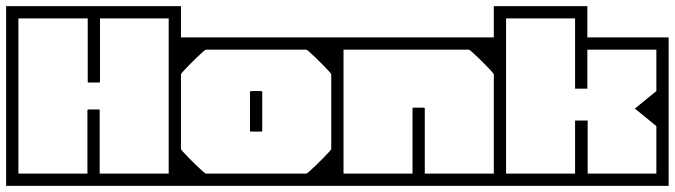

<svg xmlns="http://www.w3.org/2000/svg" viewBox="-40 -606 2200 626"><path d="M-20 -279H20Q20 -279 20 -261.8Q20 -244.5 20 -217.2Q20 -190 20 -159.5Q20 -129 20 -101.8Q20 -74.5 20 -57.2Q20 -40 20 -40Q20 -40 20 -40Q20 -40 20 -40Q20 -40 20 -40Q20 -40 20 -40Q20 -40 20 -40Q20 -40 20 -40Q20 -40 20 -40Q20 -40 20 -40Q20 -40 20 -40Q20 -40 20 -40Q20 -40 20 -40Q20 -40 20 -40Q20 -40 20 -40Q20 -40 38.2 -40Q56.5 -40 85.2 -40Q114 -40 146 -40Q178 -40 206.8 -40Q235.5 -40 253.8 -40Q272 -40 272 -40Q272 -30.5 272 -20.2Q272 -10 272 0Q272 0 272 0Q272 0 272 0Q272 0 272 0Q272 0 272 0Q272 0 272 0Q272 0 251 0Q230 0 196.8 0Q163.5 0 126 0Q88.5 0 55.2 0Q22 0 1 0Q-20 0 -20 0Q-20 0 -20 0Q-20 0 -20 0Q-20 0 -20 0Q-20 0 -20 0Q-20 0 -20 -20.2Q-20 -40.5 -20 -72.2Q-20 -104 -20 -139.5Q-20 -175 -20 -206.8Q-20 -238.5 -20 -258.8Q-20 -279 -20 -279ZM-20 -188V-398H20Q20 -398 20 -382.2Q20 -366.5 20 -345.5Q20 -324.5 20 -308.8Q20 -293 20 -293Q20 -293 20 -293Q20 -293 20 -293Q20 -293 20 -293Q20 -293 20 -293Q20 -293 20 -277.2Q20 -261.5 20 -240.5Q20 -219.5 20 -203.8Q20 -188 20 -188ZM550 -279Q550 -279 550 -258.8Q550 -238.5 550 -206.8Q550 -175 550 -139.5Q550 -104 550 -72.2Q550 -40.5 550 -20.2Q550 0 550 0Q550 0 550 0Q550 0 550 0Q550 0 550 0Q550 0 550 0Q550 0 529 0Q508 0 474.8 0Q441.5 0 404 0Q366.5 0 333.2 0Q300 0 279 0Q258 0 258 0Q258 0 258 0Q258 0 258 0Q258 0 258 0Q258 0 258 0Q258 0 258 0Q258 -10 258 -20.2Q258 -30.5 258 -40Q258 -40 276.2 -40Q294.5 -40 323.2 -40Q352 -40 384 -40Q416 -40 444.8 -40Q473.5 -40 491.8 -40Q510 -40 510 -40Q510 -40 510 -40Q510 -40 510 -40Q510 -40 510 -40Q510 -40 510 -40Q510 -40 510 -40Q510 -40 510 -40Q510 -40 510 -40Q510 -40 510 -40Q510 -40 510 -40Q510 -40 510 -40Q510 -40 510 -40Q510 -40 510 -40Q510 -40 510 -40Q510 -40 510 -57.2Q510 -74.5 510 -101.8Q510 -129 510 -159.5Q510 -190 510 -217.2Q510 -244.5 510 -261.8Q510 -279 510 -279ZM-20 -307Q-20 -307 -20 -327.2Q-20 -347.5 -20 -379.2Q-20 -411 -20 -446.5Q-20 -482 -20 -513.8Q-20 -545.5 -20 -565.8Q-20 -586 -20 -586Q-20 -586 -20 -586Q-20 -586 -20 -586Q-20 -586 -20 -586Q-20 -586 -20 -586Q-20 -586 1 -586Q22 -586 55.2 -586Q88.5 -586 126 -586Q163.5 -586 196.8 -586Q230 -586 251 -586Q272 -586 272 -586Q272 -586 272 -586Q272 -586 272 -586Q272 -586 272 -586Q272 -586 272 -586Q272 -586 272 -586Q272 -576.5 272 -566.2Q272 -556 272 -546Q272 -546 253.8 -546Q235.5 -546 206.8 -546Q178 -546 146 -546Q114 -546 85.2 -546Q56.5 -546 38.2 -546Q20 -546 20 -546Q20 -546 20 -546Q20 -546 20 -546Q20 -546 20 -546Q20 -546 20 -546Q20 -546 20 -546Q20 -546 20 -546Q20 -546 20 -546Q20 -546 20 -546Q20 -546 20 -546Q20 -546 20 -546Q20 -546 20 -546Q20 -546 20 -546Q20 -546 20 -546Q20 -546 20 -528.8Q20 -511.5 20 -484.2Q20 -457 20 -426.5Q20 -396 20 -368.8Q20 -341.5 20 -324.2Q20 -307 20 -307ZM550 -188H510Q510 -188 510 -203.8Q510 -219.5 510 -240.5Q510 -261.5 510 -277.2Q510 -293 510 -293Q510 -293 510 -293Q510 -293 510 -293Q510 -293 510 -293Q510 -293 510 -293Q510 -293 510 -308.8Q510 -324.5 510 -345.5Q510 -366.5 510 -382.2Q510 -398 510 -398H550ZM550 -307H510Q510 -307 510 -324.2Q510 -341.5 510 -368.8Q510 -396 510 -426.5Q510 -457 510 -484.2Q510 -511.5 510 -528.8Q510 -546 510 -546Q510 -546 510 -546Q510 -546 510 -546Q510 -546 510 -546Q510 -546 510 -546Q510 -546 510 -546Q510 -546 510 -546Q510 -546 510 -546Q510 -546 510 -546Q510 -546 510 -546Q510 -546 510 -546Q510 -546 510 -546Q510 -546 510 -546Q510 -546 510 -546Q510 -546 491.8 -546Q473.5 -546 444.8 -546Q416 -546 384 -546Q352 -546 323.2 -546Q294.5 -546 276.2 -546Q258 -546 258 -546Q258 -556 258 -566.2Q258 -576.5 258 -586Q258 -586 258 -586Q258 -586 258 -586Q258 -586 258 -586Q258 -586 258 -586Q258 -586 258 -586Q258 -586 279 -586Q300 -586 333.2 -586Q366.5 -586 404 -586Q441.5 -586 474.8 -586Q508 -586 529 -586Q550 -586 550 -586Q550 -586 550 -586Q550 -586 550 -586Q550 -586 550 -586Q550 -586 550 -586Q550 -586 550 -565.8Q550 -545.5 550 -513.8Q550 -482 550 -446.5Q550 -411 550 -379.2Q550 -347.5 550 -327.2Q550 -307 550 -307ZM249 -249Q249 -249 257 -249Q265 -249 273 -249Q281 -249 281 -249Q283 -249 283.8 -248.8Q284.5 -248.5 284.8 -247.8Q285 -247 285 -245Q285 -245 285 -224.5Q285 -204 285 -173.5Q285 -143 285 -112.5Q285 -82 285 -61.5Q285 -41 285 -41Q285 -41 285 -41Q285 -41 285 -41Q285 -41 285 -41Q285 -41 285 -41Q285 -41 285 -41Q285 -38 284.5 -37.5Q284 -37 281 -37Q281 -37 276.2 -37Q271.5 -37 265 -37Q258.5 -37 253.8 -37Q249 -37 249 -37Q247 -37 246.2 -37.2Q245.5 -37.5 245.2 -38.2Q245 -39 245 -41Q245 -41 245 -41Q245 -41 245 -41Q245 -41 245 -41Q245 -41 245 -41Q245 -41 245 -41Q245 -41 245 -61.5Q245 -82 245 -112.5Q245 -143 245 -173.5Q245 -204 245 -224.5Q245 -245 245 -245Q245 -247 245.2 -247.8Q245.5 -248.5 246.2 -248.8Q247 -249 249 -249ZM282 -337Q282 -337 274 -337Q266 -337 258 -337Q250 -337 250 -337Q248 -337 247.2 -337.2Q246.5 -337.5 246.2 -338.2Q246 -339 246 -341Q246 -341 246 -361.5Q246 -382 246 -412.5Q246 -443 246 -473.5Q246 -504 246 -524.5Q246 -545 246 -545Q246 -545 246 -545Q246 -545 246 -545Q246 -545 246 -545Q246 -545 246 -545Q246 -545 246 -545Q246 -548 246.5 -548.5Q247 -549 250 -549Q250 -549 254.8 -549Q259.5 -549 266 -549Q272.5 -549 277.2 -549Q282 -549 282 -549Q284 -549 284.8 -548.8Q285.5 -548.5 285.8 -547.8Q286 -547 286 -545Q286 -545 286 -545Q286 -545 286 -545Q286 -545 286 -545Q286 -545 286 -545Q286 -545 286 -545Q286 -545 286 -524.5Q286 -504 286 -473.5Q286 -443 286 -412.5Q286 -382 286 -361.5Q286 -341 286 -341Q286 -339 285.8 -338.2Q285.5 -337.5 284.8 -337.2Q284 -337 282 -337Z M1080 -128H1040Q1040 -155.5 1040 -172Q1040 -188.5 1040 -203.8Q1040 -219 1040 -243Q1040 -243 1040 -243Q1040 -243 1040 -243Q1040 -243 1040 -243Q1040 -243 1040 -243Q1040 -268 1040 -281Q1040 -294 1040 -302.8Q1040 -311.5 1040 -323.2Q1040 -335 1040 -358H1080ZM1080 -279Q1080 -279 1080 -258.8Q1080 -238.5 1080 -206.8Q1080 -175 1080 -139.5Q1080 -104 1080 -72.2Q1080 -40.5 1080 -20.2Q1080 0 1080 0Q1080 0 1080 0Q1080 0 1080 0Q1080 0 1080 0Q1080 0 1080 0Q1080 0 1059.8 0Q1039.5 0 1007.5 0Q975.5 0 939.2 0Q903 0 869.8 0Q836.5 0 814 0Q791.5 0 788 0Q788 0 788 0Q788 0 788 0Q788 0 788 0Q788 0 788 0Q788 0 788 0Q788 -10 788 -20.2Q788 -30.5 788 -40Q788 -40 805.2 -40Q822.5 -40 848 -40Q873.5 -40 899 -40Q924.5 -40 941.8 -40Q959 -40 959 -40Q959 -40 959 -40Q959 -40 959 -40Q959 -40 959 -40Q960.5 -40 969 -47.5Q977.5 -55 989.5 -66.5Q1001.5 -78 1013 -89.8Q1024.5 -101.5 1032.2 -110Q1040 -118.5 1040 -120V-279ZM1080 -205H1040V-364Q1040 -365.5 1032.2 -374Q1024.5 -382.5 1013 -394.2Q1001.5 -406 989.5 -417.5Q977.5 -429 969 -436.5Q960.5 -444 959 -444Q959 -444 959 -444Q959 -444 959 -444Q959 -444 959 -444Q959 -444 941.8 -444Q924.5 -444 899 -444Q873.5 -444 848 -444Q822.5 -444 805.2 -444Q788 -444 788 -444Q788 -454 788 -464.2Q788 -474.5 788 -484Q788 -484 788 -484Q788 -484 788 -484Q788 -484 788 -484Q788 -484 788 -484Q788 -484 788 -484Q791.5 -484 814 -484Q836.5 -484 869.8 -484Q903 -484 939.2 -484Q975.5 -484 1007.5 -484Q1039.5 -484 1059.8 -484Q1080 -484 1080 -484Q1080 -484 1080 -484Q1080 -484 1080 -484Q1080 -484 1080 -484Q1080 -484 1080 -484Q1080 -484 1080 -463.8Q1080 -443.5 1080 -411.8Q1080 -380 1080 -344.5Q1080 -309 1080 -277.2Q1080 -245.5 1080 -225.2Q1080 -205 1080 -205ZM775 -181Q775 -181 775 -199.8Q775 -218.5 775 -243Q775 -267.5 775 -286.2Q775 -305 775 -305Q775 -305 775 -305Q775 -305 775 -305Q775 -308 775.5 -308.5Q776 -309 779 -309Q784.5 -309 789.8 -309Q795 -309 800.2 -309Q805.5 -309 811 -309Q814 -309 814.5 -308.5Q815 -308 815 -305Q815 -305 815 -305Q815 -305 815 -305Q815 -305 815 -286.2Q815 -267.5 815 -243Q815 -218.5 815 -199.8Q815 -181 815 -181Q815 -181 815 -181Q815 -181 815 -181Q815 -181 815 -181Q815 -181 815 -181Q815 -181 815 -181Q815 -181 815 -181Q815 -181 815 -181Q815 -178 814.5 -177.5Q814 -177 811 -177Q803 -177 795.2 -177Q787.5 -177 779 -177Q776 -177 775.5 -177.5Q775 -178 775 -181Q775 -181 775 -181Q775 -181 775 -181Q775 -181 775 -181Q775 -181 775 -181Q775 -181 775 -181Q775 -181 775 -181Q775 -181 775 -181ZM510 -128V-358H550Q550 -335 550 -323.2Q550 -311.5 550 -302.8Q550 -294 550 -281Q550 -268 550 -243Q550 -243 550 -243Q550 -243 550 -243Q550 -243 550 -243Q550 -243 550 -243Q550 -219 550 -203.8Q550 -188.5 550 -172Q550 -155.5 550 -128ZM510 -279H550V-120Q550 -118.5 557.8 -110Q565.5 -101.5 577 -89.8Q588.5 -78 600.5 -66.5Q612.5 -55 621 -47.5Q629.5 -40 631 -40Q631 -40 631 -40Q631 -40 631 -40Q631 -40 631 -40Q631 -40 648.2 -40Q665.5 -40 691 -40Q716.5 -40 742 -40Q767.5 -40 784.8 -40Q802 -40 802 -40Q802 -30.5 802 -20.2Q802 -10 802 0Q802 0 802 0Q802 0 802 0Q802 0 802 0Q802 0 802 0Q802 0 802 0Q798.5 0 776 0Q753.5 0 720.2 0Q687 0 650.8 0Q614.5 0 582.5 0Q550.5 0 530.2 0Q510 0 510 0Q510 0 510 0Q510 0 510 0Q510 0 510 0Q510 0 510 0Q510 0 510 -20.2Q510 -40.5 510 -72.2Q510 -104 510 -139.5Q510 -175 510 -206.8Q510 -238.5 510 -258.8Q510 -279 510 -279ZM510 -205Q510 -205 510 -225.2Q510 -245.5 510 -277.2Q510 -309 510 -344.5Q510 -380 510 -411.8Q510 -443.5 510 -463.8Q510 -484 510 -484Q510 -484 510 -484Q510 -484 510 -484Q510 -484 510 -484Q510 -484 510 -484Q510 -484 530.2 -484Q550.5 -484 582.5 -484Q614.5 -484 650.8 -484Q687 -484 720.2 -484Q753.5 -484 776 -484Q798.5 -484 802 -484Q802 -484 802 -484Q802 -484 802 -484Q802 -484 802 -484Q802 -484 802 -484Q802 -484 802 -484Q802 -474.5 802 -464.2Q802 -454 802 -444Q802 -444 784.8 -444Q767.5 -444 742 -444Q716.5 -444 691 -444Q665.5 -444 648.2 -444Q631 -444 631 -444Q631 -444 631 -444Q631 -444 631 -444Q631 -444 631 -444Q629.5 -444 621 -436.5Q612.5 -429 600.5 -417.5Q588.5 -406 577 -394.2Q565.5 -382.5 557.8 -374Q550 -365.5 550 -364V-205Z M1610 -128H1570Q1570 -155.5 1570 -172Q1570 -188.5 1570 -203.8Q1570 -219 1570 -243Q1570 -243 1570 -243Q1570 -243 1570 -243Q1570 -243 1570 -243Q1570 -243 1570 -243Q1570 -268 1570 -281Q1570 -294 1570 -302.8Q1570 -311.5 1570 -323.2Q1570 -335 1570 -358H1610ZM1040 -128V-358H1080Q1080 -335 1080 -323.2Q1080 -311.5 1080 -302.8Q1080 -294 1080 -281Q1080 -268 1080 -243Q1080 -243 1080 -243Q1080 -243 1080 -243Q1080 -243 1080 -243Q1080 -243 1080 -243Q1080 -219 1080 -203.8Q1080 -188.5 1080 -172Q1080 -155.5 1080 -128ZM1610 -205H1570V-364Q1570 -365.5 1562.2 -374Q1554.5 -382.5 1543 -394.2Q1531.5 -406 1519.5 -417.5Q1507.5 -429 1499 -436.5Q1490.5 -444 1489 -444Q1489 -444 1489 -444Q1489 -444 1489 -444Q1489 -444 1489 -444Q1489 -444 1471.8 -444Q1454.5 -444 1429 -444Q1403.5 -444 1378 -444Q1352.5 -444 1335.2 -444Q1318 -444 1318 -444Q1318 -454 1318 -464.2Q1318 -474.5 1318 -484Q1318 -484 1318 -484Q1318 -484 1318 -484Q1318 -484 1318 -484Q1318 -484 1318 -484Q1318 -484 1318 -484Q1321.5 -484 1344 -484Q1366.5 -484 1399.8 -484Q1433 -484 1469.2 -484Q1505.5 -484 1537.5 -484Q1569.5 -484 1589.8 -484Q1610 -484 1610 -484Q1610 -484 1610 -484Q1610 -484 1610 -484Q1610 -484 1610 -484Q1610 -484 1610 -484Q1610 -484 1610 -463.8Q1610 -443.5 1610 -411.8Q1610 -380 1610 -344.5Q1610 -309 1610 -277.2Q1610 -245.5 1610 -225.2Q1610 -205 1610 -205ZM1610 -279Q1610 -279 1610 -258.8Q1610 -238.5 1610 -206.8Q1610 -175 1610 -139.5Q1610 -104 1610 -72.2Q1610 -40.5 1610 -20.2Q1610 0 1610 0Q1610 0 1610 0Q1610 0 1610 0Q1610 0 1610 0Q1610 0 1610 0Q1610 0 1589 0Q1568 0 1534.8 0Q1501.5 0 1464 0Q1426.5 0 1393.2 0Q1360 0 1339 0Q1318 0 1318 0Q1318 0 1318 0Q1318 0 1318 0Q1318 0 1318 0Q1318 0 1318 0Q1318 0 1318 0Q1318 -10 1318 -20.2Q1318 -30.5 1318 -40Q1318 -40 1336.2 -40Q1354.5 -40 1383.2 -40Q1412 -40 1444 -40Q1476 -40 1504.8 -40Q1533.5 -40 1551.8 -40Q1570 -40 1570 -40Q1570 -40 1570 -40Q1570 -40 1570 -40Q1570 -40 1570 -40Q1570 -40 1570 -40Q1570 -40 1570 -40Q1570 -40 1570 -40Q1570 -40 1570 -40Q1570 -40 1570 -40Q1570 -40 1570 -40Q1570 -40 1570 -40Q1570 -40 1570 -40Q1570 -40 1570 -40Q1570 -40 1570 -40Q1570 -40 1570 -57.2Q1570 -74.5 1570 -101.8Q1570 -129 1570 -159.5Q1570 -190 1570 -217.2Q1570 -244.5 1570 -261.8Q1570 -279 1570 -279ZM1040 -279H1080Q1080 -279 1080 -261.8Q1080 -244.5 1080 -217.2Q1080 -190 1080 -159.5Q1080 -129 1080 -101.8Q1080 -74.5 1080 -57.2Q1080 -40 1080 -40Q1080 -40 1080 -40Q1080 -40 1080 -40Q1080 -40 1080 -40Q1080 -40 1080 -40Q1080 -40 1080 -40Q1080 -40 1080 -40Q1080 -40 1080 -40Q1080 -40 1080 -40Q1080 -40 1080 -40Q1080 -40 1080 -40Q1080 -40 1080 -40Q1080 -40 1080 -40Q1080 -40 1080 -40Q1080 -40 1098.2 -40Q1116.5 -40 1145.2 -40Q1174 -40 1206 -40Q1238 -40 1266.8 -40Q1295.5 -40 1313.8 -40Q1332 -40 1332 -40Q1332 -30.5 1332 -20.2Q1332 -10 1332 0Q1332 0 1332 0Q1332 0 1332 0Q1332 0 1332 0Q1332 0 1332 0Q1332 0 1332 0Q1332 0 1311 0Q1290 0 1256.8 0Q1223.5 0 1186 0Q1148.5 0 1115.2 0Q1082 0 1061 0Q1040 0 1040 0Q1040 0 1040 0Q1040 0 1040 0Q1040 0 1040 0Q1040 0 1040 0Q1040 0 1040 -20.2Q1040 -40.5 1040 -72.2Q1040 -104 1040 -139.5Q1040 -175 1040 -206.8Q1040 -238.5 1040 -258.8Q1040 -279 1040 -279ZM1040 -205Q1040 -205 1040 -225.2Q1040 -245.5 1040 -277.2Q1040 -309 1040 -344.5Q1040 -380 1040 -411.8Q1040 -443.5 1040 -463.8Q1040 -484 1040 -484Q1040 -484 1040 -484Q1040 -484 1040 -484Q1040 -484 1040 -484Q1040 -484 1040 -484Q1040 -484 1061 -484Q1082 -484 1115.2 -484Q1148.5 -484 1186 -484Q1223.5 -484 1256.8 -484Q1290 -484 1311 -484Q1332 -484 1332 -484Q1332 -484 1332 -484Q1332 -484 1332 -484Q1332 -484 1332 -484Q1332 -484 1332 -484Q1332 -484 1332 -484Q1332 -474.5 1332 -464.2Q1332 -454 1332 -444Q1332 -444 1313.8 -444Q1295.5 -444 1266.8 -444Q1238 -444 1206 -444Q1174 -444 1145.2 -444Q1116.5 -444 1098.2 -444Q1080 -444 1080 -444Q1080 -444 1080 -444Q1080 -444 1080 -444Q1080 -444 1080 -444Q1080 -444 1080 -444Q1080 -444 1080 -444Q1080 -444 1080 -444Q1080 -444 1080 -444Q1080 -444 1080 -444Q1080 -444 1080 -444Q1080 -444 1080 -444Q1080 -444 1080 -444Q1080 -444 1080 -444Q1080 -444 1080 -444Q1080 -444 1080 -426.8Q1080 -409.5 1080 -382.2Q1080 -355 1080 -324.5Q1080 -294 1080 -266.8Q1080 -239.5 1080 -222.2Q1080 -205 1080 -205ZM1309 -33Q1307.5 -33 1306.8 -33Q1306 -33 1305.5 -33.5Q1305 -34 1305 -34.8Q1305 -35.5 1305 -37Q1305 -37 1305 -37Q1305 -37 1305 -37Q1305 -37 1305 -37Q1305 -37 1305 -37Q1305 -37 1305 -37Q1305 -37 1305 -52.5Q1305 -68 1305 -92.2Q1305 -116.5 1305 -144Q1305 -171.5 1305 -195.8Q1305 -220 1305 -235.5Q1305 -251 1305 -251Q1305 -253 1305.2 -253.8Q1305.5 -254.5 1306.2 -254.8Q1307 -255 1309 -255Q1309 -255 1317 -255Q1325 -255 1333 -255Q1341 -255 1341 -255Q1343 -255 1343.8 -254.8Q1344.5 -254.5 1344.8 -253.8Q1345 -253 1345 -251Q1345 -251 1345 -235.5Q1345 -220 1345 -195.8Q1345 -171.5 1345 -144Q1345 -116.5 1345 -92.2Q1345 -68 1345 -52.5Q1345 -37 1345 -37Q1345 -37 1345 -37Q1345 -37 1345 -37Q1345 -37 1345 -37Q1345 -37 1345 -37Q1345 -37 1345 -37Q1345 -35.5 1345 -34.8Q1345 -34 1344.5 -33.5Q1344 -33 1343.2 -33Q1342.5 -33 1341 -33Q1341 -33 1333 -33Q1325 -33 1317 -33Q1309 -33 1309 -33Z M1835 -213Q1835 -213 1838 -213Q1841 -213 1845.5 -213Q1850 -213 1855 -213Q1860.5 -213 1865.2 -213Q1870 -213 1873 -213Q1876 -213 1876 -213Q1876 -205 1876 -185.2Q1876 -165.5 1876 -141Q1876 -116.5 1876 -93.2Q1876 -70 1876 -55Q1876 -40 1876 -40Q1876 -40 1876 -40Q1876 -40 1876 -40Q1876 -40 1876 -40Q1876 -40 1892.2 -40Q1908.5 -40 1934 -40Q1959.5 -40 1988 -40Q2016.5 -40 2042 -40Q2067.5 -40 2083.8 -40Q2100 -40 2100 -40Q2100 -40 2100 -40Q2100 -40 2100 -40Q2100 -40 2100 -40Q2100 -40 2100 -55.8Q2100 -71.5 2100 -89.8Q2100 -108 2100 -115Q2100 -120.5 2100 -125.8Q2100 -131 2100 -138.8Q2100 -146.5 2100 -158.5Q2100 -170.5 2100 -189Q2100 -189 2100 -189Q2100 -189 2100 -189Q2100 -189 2100 -189Q2100 -189 2100 -199.5Q2100 -210 2100 -224Q2100 -238 2100 -248.5Q2100 -259 2100 -259H2140Q2140 -234.5 2140 -204.8Q2140 -175 2140 -141.8Q2140 -108.5 2140 -72.8Q2140 -37 2140 0Q2140 0 2140 0Q2140 0 2140 0Q2140 0 2140 0Q2140 0 2140 0Q2140 0 2140 0Q2140 0 2140 0Q2140 0 2140 0Q2140 0 2140 0Q2140 0 2118.5 0Q2097 0 2063 0Q2029 0 1990.5 0Q1952 0 1917.2 0Q1882.5 0 1859.8 0Q1837 0 1835 0Q1835 0 1835 0Q1835 0 1835 0Q1835 0 1835 0Q1835 0 1835 0Q1835 0 1835 0Q1835 0 1835 0Q1835 0 1835 0Q1835 0 1835 -6Q1835 -12 1835 -20Q1835 -28 1835 -34Q1835 -40 1835 -40Q1835 -40 1835 -40Q1835 -40 1835 -40Q1835 -40 1835 -40Q1835 -60 1835 -79.8Q1835 -99.5 1835 -118.2Q1835 -137 1835 -154Q1835 -171 1835 -186Q1835 -201 1835 -213ZM1570 -279H1610Q1610 -279 1610 -261.8Q1610 -244.5 1610 -217.2Q1610 -190 1610 -159.5Q1610 -129 1610 -101.8Q1610 -74.5 1610 -57.2Q1610 -40 1610 -40Q1610 -40 1610 -40Q1610 -40 1610 -40Q1610 -40 1610 -40Q1610 -40 1610 -40Q1610 -40 1610 -40Q1610 -40 1610 -40Q1610 -40 1610 -40Q1610 -40 1610 -40Q1610 -40 1610 -40Q1610 -40 1610 -40Q1610 -40 1610 -40Q1610 -40 1610 -40Q1610 -40 1610 -40Q1610 -40 1628.2 -40Q1646.5 -40 1675.2 -40Q1704 -40 1736 -40Q1768 -40 1796.8 -40Q1825.5 -40 1843.8 -40Q1862 -40 1862 -40Q1862 -30.5 1862 -20.2Q1862 -10 1862 0Q1862 0 1862 0Q1862 0 1862 0Q1862 0 1862 0Q1862 0 1862 0Q1862 0 1862 0Q1862 0 1841 0Q1820 0 1786.8 0Q1753.5 0 1716 0Q1678.5 0 1645.2 0Q1612 0 1591 0Q1570 0 1570 0Q1570 0 1570 0Q1570 0 1570 0Q1570 0 1570 0Q1570 0 1570 0Q1570 0 1570 -20.2Q1570 -40.5 1570 -72.2Q1570 -104 1570 -139.5Q1570 -175 1570 -206.8Q1570 -238.5 1570 -258.8Q1570 -279 1570 -279ZM1570 -288V-586Q1570 -586 1585.5 -586Q1601 -586 1624.2 -586Q1647.5 -586 1671 -586Q1694.5 -586 1711 -586Q1727.5 -586 1729 -586Q1729 -586 1729 -586Q1729 -586 1729 -586Q1729 -586 1729 -586Q1729 -586 1729 -586Q1729 -586 1729 -586Q1729 -586 1729 -586Q1729 -586 1729 -586Q1729 -586 1729 -586Q1729 -586 1729 -586Q1729 -586 1729 -586Q1730.5 -586 1745.5 -586Q1760.5 -586 1782.2 -586Q1804 -586 1825.2 -586Q1846.5 -586 1860.8 -586Q1875 -586 1875 -586V-484Q1896 -484 1917 -484Q1938 -484 1959 -484Q1980 -484 2001 -484Q2001 -484 2015 -484Q2029 -484 2049.8 -484Q2070.5 -484 2091.2 -484Q2112 -484 2126 -484Q2140 -484 2140 -484Q2140 -484 2140 -484Q2140 -484 2140 -484Q2140 -484 2140 -484Q2140 -484 2140 -484V-287H2100V-444Q2100 -444 2100 -444Q2100 -444 2100 -444Q2100 -444 2100 -444Q2100 -444 2100 -444Q2100 -444 2100 -444Q2100 -444 2100 -444Q2100 -444 2100 -444Q2100 -444 2083.8 -444Q2067.5 -444 2042 -444Q2016.5 -444 1987.8 -444Q1959 -444 1933.2 -444Q1907.5 -444 1891.2 -444Q1875 -444 1875 -444Q1875 -444 1875 -444Q1875 -444 1875 -444Q1875 -444 1875 -444Q1875 -444 1875 -431.2Q1875 -418.5 1875 -399.5Q1875 -380.5 1875 -361.5Q1875 -342.5 1875 -329.8Q1875 -317 1875 -317Q1875 -317 1865 -317Q1855 -317 1855 -317Q1855 -317 1845 -317Q1835 -317 1835 -317Q1835 -317 1835 -340.2Q1835 -363.5 1835 -397.5Q1835 -431.5 1835 -465.5Q1835 -499.5 1835 -522.8Q1835 -546 1835 -546Q1835 -546 1835 -546Q1835 -546 1835 -546Q1835 -546 1819 -546Q1803 -546 1782 -546Q1761 -546 1745 -546Q1729 -546 1729 -546Q1729 -546 1711 -546Q1693 -546 1669.5 -546Q1646 -546 1628 -546Q1610 -546 1610 -546Q1610 -546 1610 -546Q1610 -546 1610 -546V-288ZM2030 -252Q2030 -252 2030 -252Q2030 -252 2030 -252Q2030 -252 2040.5 -260.5Q2051 -269 2065 -280.5Q2079 -292 2089.5 -300.5Q2100 -309 2100 -309V-359H2119H2140Q2140 -359 2140 -337.5Q2140 -316 2140 -284Q2140 -252 2140 -220Q2140 -188 2140 -166.5Q2140 -145 2140 -145H2119H2100V-195Q2100 -195 2089.5 -203.5Q2079 -212 2065 -223.5Q2051 -235 2040.5 -243.5Q2030 -252 2030 -252Q2030 -252 2030 -252Q2030 -252 2030 -252ZM1570 -358H1610Q1610 -330.5 1610 -314Q1610 -297.5 1610 -282.2Q1610 -267 1610 -243Q1610 -243 1610 -243Q1610 -243 1610 -243Q1610 -243 1610 -243Q1610 -243 1610 -243Q1610 -218 1610 -205Q1610 -192 1610 -183.2Q1610 -174.5 1610 -162.8Q1610 -151 1610 -128H1570Z"/></svg>

Font: Honk
Style: Regular
Weight: 400
Designer: Noopur Datye & Yesha Goshar
Foundry: Ek Type
Version: Version 1.000